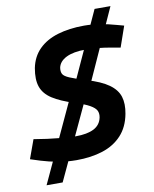

<svg xmlns="http://www.w3.org/2000/svg" viewBox="-95 -849 818 1023"><g transform="rotate(-10 314.0 -337.5)"><path d="M254 -1Q203 -1 154 -10Q105 -19 63 -32L10 -49L47 -151L119 -140Q152 -136 194 -131.5Q236 -127 272 -127Q334 -127 370 -145.5Q406 -164 414 -204Q418 -226 410 -241.5Q402 -257 375.5 -272Q349 -287 295 -304Q222 -327 179.5 -354.5Q137 -382 123 -422Q109 -462 120 -523Q132 -583 171.5 -622.5Q211 -662 274 -681Q337 -700 417 -700Q458 -700 502 -693Q546 -686 591 -673L628 -663L589 -551L549 -558Q506 -566 470 -569.5Q434 -573 402 -573Q337 -573 298.5 -554Q260 -535 253 -501Q250 -480 257 -467Q264 -454 292.5 -442Q321 -430 379 -412Q457 -389 498 -359.5Q539 -330 551 -291Q563 -252 553 -199Q540 -129 499 -85Q458 -41 395.5 -21Q333 -1 254 -1ZM73 103 292 -369 371 -349 160 103ZM380 -349 301 -369 488 -778H574Z"/></g></svg>

Font: REM SemiBold
Style: Italic
Weight: 600
Italic angle: -11°
Designer: Octavio Pardo
Foundry: Ashler Design
Version: Version 1.005;gftools[0.9.28]